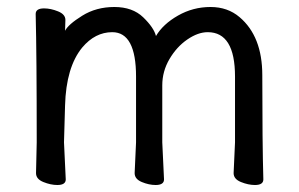

<svg xmlns="http://www.w3.org/2000/svg" viewBox="-20 -512 856 549"><path d="M709 17Q690 17 669 8.5Q648 0 648 -17L652 -105V-293Q652 -420 574 -420Q546 -420 515.5 -399Q485 -378 464.5 -343Q444 -308 444 -268V-105L449 1Q449 17 425 17Q406 17 385.5 8.5Q365 0 365 -17L369 -105V-293Q369 -420 301 -420Q252 -420 215 -376Q169 -320 166 -210L163 -105L168 1Q168 17 144 17Q125 17 104 8.5Q83 0 83 -17L85 -105Q85 -356 82 -472Q82 -488 106 -488Q125 -488 146 -479.5Q167 -471 167 -455L166 -424Q175 -442 215 -467Q255 -492 307 -492Q359 -492 389.5 -462.5Q420 -433 426 -409Q446 -443 489 -467.5Q532 -492 582 -492Q631 -492 665 -463Q730 -408 730 -297Q730 -105 733 1Q733 17 709 17Z"/></svg>

Font: ToneOZ-Pinyin-WenKai-Medium
Style: Medium
Weight: 700
Designer: Fontworks Inc.
Foundry: ToneOZ
Version: Version 0.240331